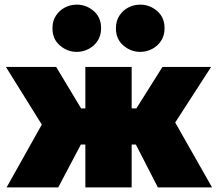

<svg xmlns="http://www.w3.org/2000/svg" viewBox="-20 -809 941 829"><path d="M348.5 0V-185H201.5V-341H348.5V-520H548.5V-341H694.5V-185H548.5V0ZM8.5 0 160.5 -271 5.5 -520H222.5L373.5 -269L231.5 0ZM661.5 0 523.5 -269 681.5 -520H891.5L736.5 -280L895.5 0ZM311.5 -585Q271 -585 238.8 -612.5Q206.5 -640 206.5 -687Q206.5 -718.5 221.5 -741.5Q236.5 -764.5 260.5 -776.8Q284.5 -789 311.5 -789Q352 -789 384.2 -761.8Q416.5 -734.5 416.5 -687Q416.5 -655.5 401.5 -632.8Q386.5 -610 362.5 -597.5Q338.5 -585 311.5 -585ZM585.5 -585Q545 -585 512.8 -612.5Q480.5 -640 480.5 -687Q480.5 -718.5 495.5 -741.5Q510.5 -764.5 534.5 -776.8Q558.5 -789 585.5 -789Q626 -789 658.2 -761.8Q690.5 -734.5 690.5 -687Q690.5 -655.5 675.5 -632.8Q660.5 -610 636.5 -597.5Q612.5 -585 585.5 -585Z"/></svg>

Font: Geologica Black
Style: Regular
Weight: 900
Designer: Sindre Bremnes, Frode Helland
Foundry: Monokrom Skriftforlag AS
Version: Version 1.010;gftools[0.9.28]